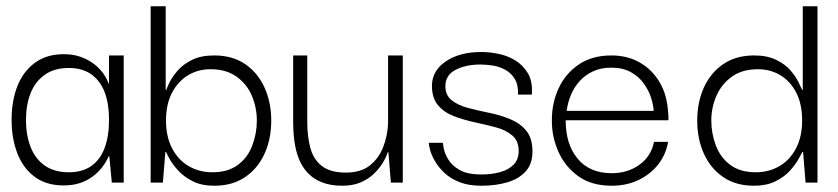

<svg xmlns="http://www.w3.org/2000/svg" viewBox="-20 -583 2676 613"><path d="M183 9Q127 9 90 -19Q53 -47 35 -94.5Q17 -142 17 -200Q17 -261 35.5 -308Q54 -355 91.5 -382.5Q129 -410 183 -410Q213 -410 236 -402Q259 -394 277 -381Q295 -368 307.5 -351.5Q320 -335 327 -316H328V-406H375V0H337L329 -84H327Q319 -66 306.5 -49.5Q294 -33 276 -19.5Q258 -6 235 1.5Q212 9 183 9ZM200 -33Q243 -33 271.5 -53Q300 -73 314 -110.5Q328 -148 328 -199Q328 -255 313 -291.5Q298 -328 269.5 -347Q241 -366 200 -366Q153 -366 122.5 -344Q92 -322 77.5 -285Q63 -248 63 -200Q63 -151 78 -113Q93 -75 123.5 -54Q154 -33 200 -33Z M664 10Q624 10 596 -4Q568 -18 549.5 -38Q531 -58 521.5 -75.5Q512 -93 510 -98H508L500 0H461V-563H509V-296H511Q513 -303 521.5 -320.5Q530 -338 547.5 -358Q565 -378 593.5 -392Q622 -406 664 -406Q722 -406 762.5 -378.5Q803 -351 824.5 -303.5Q846 -256 846 -198Q846 -139 824.5 -92Q803 -45 762.5 -17.5Q722 10 664 10ZM658 -33Q708 -33 739.5 -56.5Q771 -80 785.5 -118.5Q800 -157 800 -198Q800 -240 784 -277.5Q768 -315 735 -338.5Q702 -362 652 -362Q612 -362 580 -342.5Q548 -323 529 -286.5Q510 -250 510 -198Q510 -146 530 -108.5Q550 -71 583.5 -52Q617 -33 658 -33Z M1073 10Q1035 10 1007.5 -1Q980 -12 962 -31.5Q944 -51 934 -76.5Q924 -102 920 -132Q916 -162 916 -194V-406H961V-194Q961 -149 970.5 -112Q980 -75 1007 -53.5Q1034 -32 1084 -32Q1132 -32 1160.5 -54.5Q1189 -77 1203 -112.5Q1217 -148 1219 -188V-406H1266V0H1228L1220 -97H1218Q1213 -81 1202 -63Q1191 -45 1173.5 -28Q1156 -11 1131 -0.5Q1106 10 1073 10Z M1517 10Q1476 10 1447 -1.5Q1418 -13 1399 -31Q1380 -49 1369 -68Q1358 -87 1353.5 -103Q1349 -119 1349 -127H1394Q1394 -126 1396.5 -110.5Q1399 -95 1410.5 -75Q1422 -55 1447 -40.5Q1472 -26 1517 -26Q1550 -26 1577 -33.5Q1604 -41 1620 -57.5Q1636 -74 1636 -101Q1636 -133 1615.5 -150.5Q1595 -168 1563 -176.5Q1531 -185 1496 -192.5Q1461 -200 1429.5 -212Q1398 -224 1378.5 -247Q1359 -270 1359 -310Q1360 -358 1404 -387.5Q1448 -417 1517 -417Q1543 -417 1572 -411Q1601 -405 1625.5 -390Q1650 -375 1665.5 -349Q1681 -323 1678 -281H1634Q1635 -312 1623.5 -331Q1612 -350 1592.5 -360.5Q1573 -371 1552 -374Q1531 -377 1514 -377Q1467 -377 1434.5 -360Q1402 -343 1402 -308Q1402 -279 1422 -263Q1442 -247 1474 -238.5Q1506 -230 1541 -223Q1576 -216 1608 -203Q1640 -190 1660 -166Q1680 -142 1680 -99Q1680 -60 1658.5 -36Q1637 -12 1600 -1Q1563 10 1517 10Z M1933 10Q1868 10 1825.5 -21Q1783 -52 1762 -100.5Q1741 -149 1742 -201Q1742 -255 1764 -302Q1786 -349 1828.5 -377.5Q1871 -406 1932 -406Q1983 -406 2022.5 -383.5Q2062 -361 2086 -320.5Q2110 -280 2113 -224Q2114 -219 2114 -212Q2114 -205 2114 -199H1786Q1786 -122 1824.5 -76Q1863 -30 1933 -30Q1984 -30 2021.5 -57Q2059 -84 2068 -130H2113Q2106 -89 2081 -57.5Q2056 -26 2018 -8Q1980 10 1933 10ZM1789 -229H2067Q2066 -248 2058.5 -271.5Q2051 -295 2035 -317Q2019 -339 1993.5 -353Q1968 -367 1932 -367Q1899 -367 1874 -355.5Q1849 -344 1831.5 -325Q1814 -306 1803.5 -281.5Q1793 -257 1789 -229Z M2387 10Q2329 10 2288.5 -18Q2248 -46 2227 -93Q2206 -140 2206 -198Q2206 -257 2227.5 -304Q2249 -351 2289.5 -378.5Q2330 -406 2388 -406Q2429 -406 2458 -392Q2487 -378 2504 -358Q2521 -338 2529.5 -320.5Q2538 -303 2541 -296H2543V-563H2590V0H2552L2544 -98H2542Q2539 -93 2529.5 -75.5Q2520 -58 2502 -38Q2484 -18 2455.5 -4Q2427 10 2387 10ZM2393 -33Q2434 -33 2467.5 -52Q2501 -71 2521 -108.5Q2541 -146 2541 -198Q2541 -250 2522.5 -286.5Q2504 -323 2472 -342.5Q2440 -362 2400 -362Q2350 -362 2317 -338.5Q2284 -315 2267.5 -277.5Q2251 -240 2251 -198Q2251 -157 2265.5 -118.5Q2280 -80 2311.5 -56.5Q2343 -33 2393 -33Z"/></svg>

Font: Darker Grotesque Light
Style: Regular
Weight: 400
Version: Version 1.000;gftools[0.9.28]